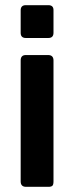

<svg xmlns="http://www.w3.org/2000/svg" viewBox="-20 -723 287 743"><path d="M60 -596V-683Q60 -703 80 -703H167Q187 -703 187 -684V-596Q187 -576 167 -576H80Q60 -576 60 -596ZM60 -21V-489Q60 -510 80 -510H166Q187 -510 187 -489V-21Q187 -8 182.5 -4Q178 0 167 0H81Q60 0 60 -21Z"/></svg>

Font: Rajdhani
Style: Bold
Weight: 700
Designer: Satya Rajpurohit, Jyotish Sonowal
Foundry: Indian Type Foundry
Version: Version 1.201 February 1, 2022